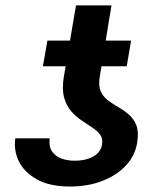

<svg xmlns="http://www.w3.org/2000/svg" viewBox="-20 -678 599 708"><path d="M356.4 -146Q359.9 -167.5 348.9 -181.9Q337.9 -196.3 319.3 -208.3Q300.8 -220.2 280 -234.4Q259.3 -248.5 241.9 -268.6Q224.6 -288.6 216.3 -318.8Q208 -349.1 215.3 -394L260.3 -658.2H391.1L347.7 -394Q342.3 -361.3 351.8 -340.8Q361.3 -320.3 379.4 -306.9Q397.5 -293.5 418.2 -281.7Q439 -270 456.5 -254.4Q474.1 -238.8 483.2 -214.8Q492.2 -190.9 485.8 -152.3Q478.5 -105 445.1 -68.6Q411.6 -32.2 358.2 -11.2Q304.7 9.8 237.8 9.8Q163.1 9.8 116 -16.6Q68.8 -43 49.3 -83.7Q29.8 -124.5 36.6 -168H163.1Q159.7 -136.7 172.4 -118.7Q185.1 -100.6 207.5 -93Q230 -85.4 254.9 -85.4Q283.7 -85.4 305.7 -92.8Q327.6 -100.1 340.8 -113.8Q354 -127.4 356.4 -146ZM463.4 -528.3 447.3 -433.6H138.2L154.8 -528.3Z"/></svg>

Font: Inter 17pt SemiBold
Style: Italic
Weight: 600
Italic angle: -9.3988°
Version: Version 4.001;git-66647c0bb